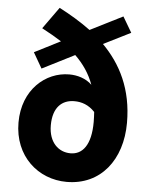

<svg xmlns="http://www.w3.org/2000/svg" viewBox="-58 -897 759 959"><g transform="rotate(5 321.5 -417.5)"><path d="M319 -130C259 -130 209 -175 209 -261C209 -351 254 -391 316 -391C353 -391 388 -379 419 -346C420 -330 421 -313 421 -296C421 -180 379 -130 319 -130ZM569 -756 523 -834 360 -752C310 -789 256 -821 202 -849L124 -740C160 -721 193 -702 223 -683L93 -617L138 -539L300 -621C342 -580 373 -535 393 -480C362 -510 319 -522 279 -522C161 -522 47 -426 47 -261C47 -92 169 14 312 14C483 14 587 -121 587 -306C587 -475 524 -596 433 -688Z"/></g></svg>

Font: Noto Sans CJK Black
Style: Bold
Weight: 900
Designer: Ryoko NISHIZUKA (kana & ideographs); Paul D. Hunt (Latin, Greek & Cyrillic); Wenlong ZHANG (bopomofo); Sandoll Communica
Foundry: Adobe Systems Incorporated
Version: Version 1.000;PS 1;hotconv 1.0.78;makeotf.lib2.5.61930